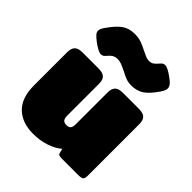

<svg xmlns="http://www.w3.org/2000/svg" viewBox="-209 -880 1027 1027"><g transform="rotate(45 305.0 -366.5)"><path d="M314 -566Q289 -578 275.5 -583Q262 -588 247 -588Q230 -588 218 -581Q206 -574 190 -555Q180 -542 165 -542Q146 -542 104 -573Q83 -589 74 -599.5Q65 -610 65 -621Q65 -635 80 -656Q114 -705 143.5 -726.5Q173 -748 216 -748Q246 -748 268 -740Q290 -732 317 -718Q337 -708 348.5 -703.5Q360 -699 372 -699Q388 -699 398.5 -706Q409 -713 425 -732Q435 -745 450 -745Q469 -745 511 -714Q531 -700 539.5 -688.5Q548 -677 548 -665Q548 -652 533 -629Q500 -580 470.5 -559.5Q441 -539 397 -539Q376 -539 358 -545.5Q340 -552 314 -566ZM30 -172V-423Q30 -452 43.5 -466Q57 -480 90 -480H209Q243 -480 256.5 -466.5Q270 -453 270 -423V-183Q270 -163 277.5 -153.5Q285 -144 302 -144Q321 -144 328 -153.5Q335 -163 335 -183V-423Q335 -452 348.5 -466Q362 -480 395 -480H514Q548 -480 561.5 -466.5Q575 -453 575 -423V-33Q575 -13 567.5 -6.5Q560 0 537 0H411Q398 0 391.5 -2.5Q385 -5 383 -14L377 -39Q350 -15 305.5 0Q261 15 209 15Q126 15 78 -31.5Q30 -78 30 -172Z"/></g></svg>

Font: Mitr
Style: Bold
Weight: 700
Designer: Thanarat Vachiruckul
Foundry: Cadson Demak
Version: Version 1.002